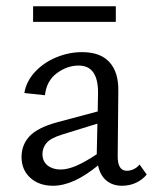

<svg xmlns="http://www.w3.org/2000/svg" viewBox="-20 -589 494 615"><path d="M294 -59Q215 6 150 6Q105 6 77 -19.5Q49 -45 49 -86Q49 -125 74.5 -152.5Q100 -180 162 -197L293 -232L294 -290Q295 -379 232 -379Q195 -379 162 -354.5Q129 -330 124 -284L58 -291Q64 -328 91.5 -358Q119 -388 159.5 -405Q200 -422 243 -422Q302 -422 331 -389.5Q360 -357 359 -298L357 -88Q357 -42 386 -42Q397 -42 408 -47Q419 -52 427 -62L450 -30Q436 -13 415.5 -3.5Q395 6 371 6Q341 6 321 -10.5Q301 -27 294 -59ZM86 -569H351V-519H86ZM174 -46Q197 -46 225.5 -58.5Q254 -71 290 -95V-101L292 -193L179 -158Q143 -147 129.5 -131.5Q116 -116 116 -96Q116 -72 132.5 -59Q149 -46 174 -46Z"/></svg>

Font: LXGW Bright TC
Style: Regular
Weight: 400
Designer: Christian Thalmann (Catharsis Fonts)
Foundry: LXGW / Christian Thalmann (Catharsis Fonts) / Fontworks Inc.
Version: Version 5.501